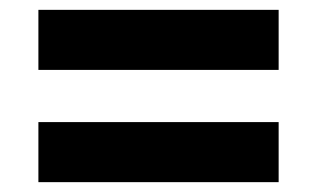

<svg xmlns="http://www.w3.org/2000/svg" viewBox="-20 -545 644 390"><path d="M58 -525H546V-403H58ZM58 -297H546V-175H58Z"/></svg>

Font: Pathway Extreme 8pt Thin 12pt ExtraBold
Style: Regular
Weight: 800
Version: Version 1.001;gftools[0.9.26]